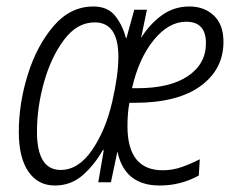

<svg xmlns="http://www.w3.org/2000/svg" viewBox="-20 -562 724 592"><path d="M149 10Q198 10 234 -21Q270 -52 297 -99H300L283 0H322L342 -95Q364 10 472 10Q538 10 593 -21L596 -71Q569 -57 540.5 -47Q512 -37 482 -37Q373 -37 373 -173Q373 -214 379 -245H395Q527 -245 598 -296.5Q669 -348 669 -433Q669 -486 639.5 -514Q610 -542 564 -542Q516 -542 478.5 -514.5Q441 -487 415 -445L433 -532H394L370 -445H368Q359 -482 336 -512Q313 -542 268 -542Q197 -542 145.5 -482Q94 -422 66 -333Q38 -244 38 -155Q38 -76 67.5 -33Q97 10 149 10ZM387 -290Q408 -382 454 -438.5Q500 -495 554 -495Q615 -495 615 -429Q615 -365 559.5 -327.5Q504 -290 403 -290ZM167 -38Q94 -38 94 -156Q94 -232 116 -309.5Q138 -387 178 -440Q218 -493 272 -493Q345 -493 345 -387Q345 -357 340 -322.5Q335 -288 326 -248Q306 -161 264 -99.5Q222 -38 167 -38Z"/></svg>

Font: Noto Sans Display SemiCondensed Light
Style: Italic
Weight: 300
Width: 4
Italic angle: -12°
Designer: Monotype Design Team
Foundry: Monotype Imaging Inc.
Version: Version 1.900